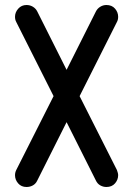

<svg xmlns="http://www.w3.org/2000/svg" viewBox="-20 -747 536 767"><path d="M447 -68Q449 -62 450.5 -57Q452 -52 452 -47Q452 -29 439.5 -14.5Q427 0 405 0Q392 0 380.5 -6.5Q369 -13 363 -26L246 -259L129 -26Q123 -13 111.5 -6.5Q100 0 86 0Q65 0 52.5 -14.5Q40 -29 40 -47Q40 -58 45 -68L194 -363L45 -659Q40 -668 40 -680Q40 -698 53 -712.5Q66 -727 86 -727Q100 -727 111.5 -720Q123 -713 129 -701L246 -468L363 -701Q369 -713 380.5 -720Q392 -727 405 -727Q427 -727 439.5 -712.5Q452 -698 452 -680Q452 -668 447 -659L298 -363Z"/></svg>

Font: VDS
Style: Regular
Weight: 400
Designer: artmaker
Foundry: artmaker
Version: Version 1.000 2009 initial release